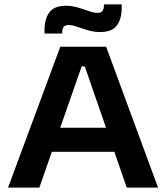

<svg xmlns="http://www.w3.org/2000/svg" viewBox="-20 -851 754 871"><path d="M16.5 0 253.5 -639H461.5L697 0H555L364.5 -550H350.5L158.5 0ZM183.5 -162.5V-271.5H529.5V-162.5ZM433.5 -705.5Q412.5 -705.5 392.8 -710.2Q373 -715 355.2 -721.2Q337.5 -727.5 321.2 -732.5Q305 -737.5 291 -737.5Q275 -737.5 268.5 -728.5Q262 -719.5 262 -702V-699H182V-715.5Q182 -765 204 -795Q226 -825 280.5 -825Q302 -825 321.8 -820Q341.5 -815 359.2 -808.8Q377 -802.5 393 -797.5Q409 -792.5 423 -792.5Q439 -792.5 445.2 -801.5Q451.5 -810.5 451.5 -828V-831H532V-815Q532 -765 510 -735.2Q488 -705.5 433.5 -705.5Z"/></svg>

Font: Anek Gujarati SemiExpanded SemiBold
Style: Regular
Weight: 600
Width: 6
Designer: Mrunmayee Ghaisas (Gujarati), Yesha Goshar (Latin)
Foundry: Ek Type
Version: Version 1.003